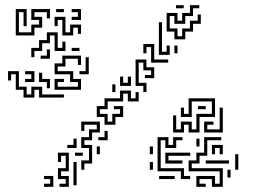

<svg xmlns="http://www.w3.org/2000/svg" viewBox="-20 -716 985 742"><path d="M41 -579V-681H83V-615H71V-669H53V-591H101V-621H131V-639H101V-681H173V-645H161V-669H113V-651H143V-609H113V-579ZM197 -669V-681H227V-669ZM257 -639V-651H281V-669H257V-681H293V-639ZM221 -579V-639H203V-615H191V-651H233V-591H251V-621H293V-585H281V-609H263V-579ZM101 -495V-531H131V-561H161V-591H203V-531H221V-555H233V-519H191V-579H173V-549H143V-519H113V-495ZM257 -519V-531H287V-519ZM137 -489V-501H161V-525H173V-489ZM191 -369V-411H227V-399H203V-381H281V-399H251V-429H191V-471H221V-501H293V-465H281V-489H233V-459H203V-441H263V-411H293V-369ZM287 -429V-441H311V-495H323V-429ZM71 -339V-369H41V-429H23V-405H11V-441H53V-381H83V-351H101V-381H143V-351H227V-339H131V-369H113V-339ZM77 -399V-411H101V-429H77V-441H113V-399ZM161 -375V-399H131V-435H143V-411H173V-375ZM654 -564V-594H624V-666H666V-636H684V-666H714V-696H750V-684H726V-654H696V-624H654V-654H636V-606H666V-576H684V-606H714V-636H744V-660H756V-624H726V-594H696V-564ZM660 -684V-696H690V-684ZM594 -504V-630H606V-516H624V-540H636V-504ZM564 -474V-534H546V-510H534V-546H576V-486H630V-474ZM654 -510V-540H666V-510ZM534 -360V-384H504V-486H546V-456H576V-414H540V-426H564V-444H534V-474H516V-396H546V-360ZM444 -384V-420H456V-396H474V-420H486V-384ZM414 -360V-390H426V-360ZM384 -234V-264H354V-306H384V-336H444V-366H486V-336H504V-360H516V-324H474V-354H456V-324H396V-294H366V-276H396V-246H414V-276H444V-294H420V-306H456V-264H426V-234ZM294 -60V-96H324V-144H294V-186H324V-216H354V-234H306V-210H294V-246H366V-204H336V-174H306V-156H336V-84H306V-60ZM360 -174V-186H384V-210H396V-174ZM240 -144V-156H264V-180H276V-144ZM354 -120V-150H366V-120ZM210 6V-6H234V-24H204V-66H234V-114H216V-90H204V-126H246V-54H216V-36H246V6ZM270 -114V-126H300V-114ZM264 0V-90H276V0ZM150 6V-6H174V-24H150V-36H186V6ZM649 -204V-270H661V-216H679V-246H721V-216H739V-276H799V-324H721V-264H679V-300H691V-276H709V-336H811V-264H751V-204H709V-234H691V-204ZM745 -294V-306H775V-294ZM769 -204V-246H805V-234H781V-216H829V-300H841V-204ZM679 -24V-54H589V-186H631V-156H649V-186H685V-174H661V-144H619V-174H601V-66H691V-36H715V-24ZM739 6V-36H811V-6H829V-54H709V-96H739V-126H769V-186H835V-174H781V-114H751V-84H721V-66H841V6H799V-24H751V-6H775V6ZM739 -150V-180H751V-150ZM799 -120V-156H841V-120H829V-144H811V-120ZM559 -120V-150H571V-120ZM619 -84V-126H715V-114H631V-96H685V-84ZM889 -60V-120H901V-60ZM775 -84V-96H865V-84ZM559 -60V-90H571V-60ZM859 -30V-60H871V-30ZM595 -24V-36H655V-24Z"/></svg>

Font: Rubik Maze
Style: Regular
Weight: 400
Designer: Hubert and Fischer, NaN
Foundry: Hubert and Fischer, NaN
Version: Version 2.200